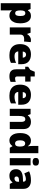

<svg xmlns="http://www.w3.org/2000/svg" viewBox="2005 -2821 1056 5106"><g transform="rotate(90 2533.0 -268.0)"><path d="M403.8 -563Q496.1 -563 548.1 -489.5Q600.1 -416 600.1 -277.8Q600.1 -184.1 573.7 -119.6Q546.9 -55.2 501.5 -22.7Q456.1 9.8 397.9 9.8Q339.8 9.8 307.4 -11.2Q274.9 -32.2 256.8 -54.2H251Q252.9 -35.2 254.9 -13.2Q256.8 8.8 256.8 38.1V240.2H65.9V-553.2H220.7L248 -482.9H256.8Q276.9 -515.1 311.3 -539.1Q345.7 -563 403.8 -563ZM332 -413.1Q290 -413.1 273.9 -383.1Q257.8 -353 256.8 -293.9V-278.8Q256.8 -212.9 272.9 -178.5Q289.1 -144 333 -144Q369.1 -144 387.5 -175Q405.8 -206.1 405.8 -279.8Q405.8 -353 386.7 -383.1Q367.7 -413.1 332 -413.1Z M1042.5 -563Q1057.1 -563 1075.7 -560.5Q1084 -559.6 1090.3 -558.6Q1096.7 -557.6 1100.6 -557.1L1083.5 -377Q1073.7 -378.9 1059.1 -380.9Q1044.4 -382.8 1018.6 -382.8Q995.6 -382.8 966.8 -376Q938.5 -369.1 918.9 -345.5Q899.4 -321.8 899.4 -272V0H708.5V-553.2H850.6L880.4 -464.8H889.6Q912.6 -505.9 954.1 -534.4Q995.6 -563 1042.5 -563Z M1426.3 -563Q1547.4 -563 1617.4 -500Q1687.5 -437 1687.5 -310.1V-225.1H1346.2Q1348.1 -182.1 1378.7 -154.1Q1409.2 -126 1467.3 -126Q1519.5 -126 1562.5 -136Q1605.5 -146 1651.4 -168V-30.8Q1611.3 -9.8 1563.7 0Q1516.1 9.8 1444.3 9.8Q1360.4 9.8 1294.9 -19.5Q1229.5 -48.8 1191.4 -111.3Q1153.3 -173.8 1153.3 -272.9Q1153.3 -371.6 1188 -436.5Q1222.7 -501 1283.9 -532Q1345.2 -563 1426.3 -563ZM1433.1 -433.1Q1399.4 -433.1 1377 -412.1Q1354.5 -391.1 1350.1 -345.2H1514.2Q1513.2 -381.8 1492.7 -407.5Q1472.2 -433.1 1433.1 -433.1Z M2065.9 -141.1Q2090.8 -141.1 2112.8 -146.5Q2134.8 -151.9 2157.7 -160.2V-21Q2127 -7.8 2091.8 1Q2056.6 9.8 2002.9 9.8Q1947.8 9.8 1907.7 -7.3Q1866.7 -24.4 1844.2 -65.7Q1821.8 -106.9 1821.8 -182.1V-410.2H1754.9V-487.8L1839.8 -547.9L1888.7 -664.1H2013.7V-553.2H2149.9V-410.2H2013.7V-194.8Q2013.7 -141.1 2065.9 -141.1Z M2503.9 -563Q2625 -563 2695.1 -500Q2765.1 -437 2765.1 -310.1V-225.1H2423.8Q2425.8 -182.1 2456.3 -154.1Q2486.8 -126 2544.9 -126Q2597.2 -126 2640.1 -136Q2683.1 -146 2729 -168V-30.8Q2689 -9.8 2641.4 0Q2593.8 9.8 2522 9.8Q2438 9.8 2372.6 -19.5Q2307.1 -48.8 2269 -111.3Q2231 -173.8 2231 -272.9Q2231 -371.6 2265.6 -436.5Q2300.3 -501 2361.6 -532Q2422.9 -563 2503.9 -563ZM2510.7 -433.1Q2477.1 -433.1 2454.6 -412.1Q2432.1 -391.1 2427.7 -345.2H2591.8Q2590.8 -381.8 2570.3 -407.5Q2549.8 -433.1 2510.7 -433.1Z M3218.8 -563Q3304.7 -563 3358.6 -514.4Q3412.6 -465.8 3412.6 -359.9V0H3221.7V-301.8Q3221.7 -413.1 3154.8 -413.1Q3100.6 -413.1 3082 -368.7Q3063.5 -324.2 3063.5 -242.2V0H2872.6V-553.2H3016.6L3042.5 -480H3049.3Q3075.7 -519 3118.2 -541Q3160.6 -563 3218.8 -563Z M3714.4 9.8Q3628.4 9.8 3573.5 -63.2Q3518.6 -136.2 3518.6 -275.9Q3518.6 -418 3575 -490.5Q3631.3 -563 3721.7 -563Q3776.4 -563 3810.5 -539.6Q3844.7 -516.1 3866.7 -481.9H3870.6Q3866.7 -502.9 3864 -540Q3861.3 -577.1 3861.3 -611.8V-759.8H4053.7V0H3909.7L3868.7 -69.8H3861.3Q3841.8 -37.1 3806.6 -13.7Q3771.5 9.8 3714.4 9.8ZM3792.5 -141.1Q3838.4 -141.1 3857.4 -170.2Q3876.5 -199.2 3877.4 -258.8V-273.9Q3877.4 -338.9 3858.9 -374Q3840.3 -409.2 3790.5 -409.2Q3756.3 -409.2 3733.9 -376Q3711.4 -342.8 3711.4 -272.9Q3711.4 -204.1 3733.9 -172.6Q3756.3 -141.1 3792.5 -141.1Z M4281.7 -775.9Q4322.8 -775.9 4353.3 -759Q4383.8 -742.2 4383.8 -690.9Q4383.8 -642.1 4353.3 -624.5Q4322.8 -606.9 4281.7 -606.9Q4239.7 -606.9 4210.2 -624.5Q4180.7 -642.1 4180.7 -690.9Q4180.7 -742.2 4210.2 -759Q4239.7 -775.9 4281.7 -775.9ZM4185.5 0V-553.2H4376.5V0Z M4779.3 -563Q4884.3 -563 4943.4 -511Q5002.4 -459 5002.4 -362.8V0H4870.6L4833.5 -73.2H4829.6Q4817.4 -58.6 4805.7 -46.6Q4793.9 -34.7 4781.7 -25.4Q4736.3 9.8 4647.5 9.8Q4575.7 9.8 4527.6 -34.2Q4479.5 -78.1 4479.5 -168.9Q4479.5 -257.8 4541 -301Q4602.5 -344.2 4719.7 -349.1L4811.5 -352.1V-359.9Q4811.5 -397 4793.5 -412.6Q4775.4 -428.2 4744.6 -428.2Q4711.4 -428.2 4671.4 -416.5Q4631.3 -404.8 4590.3 -387.2L4535.6 -513.2Q4631.8 -563 4779.3 -563ZM4812.5 -204.1V-247.1L4768.6 -245.1Q4715.3 -243.2 4694.3 -226.6Q4673.3 -210 4673.3 -180.2Q4673.3 -151.9 4688.5 -138.4Q4703.6 -125 4728.5 -125Q4763.7 -125 4788.1 -147Q4812.5 -168.9 4812.5 -204.1Z"/></g></svg>

Font: Nokora Black
Style: Regular
Weight: 900
Designer: Danh Hong
Version: Version 8.000; ttfautohint (v1.8.3)